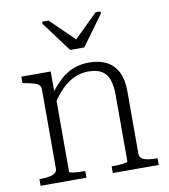

<svg xmlns="http://www.w3.org/2000/svg" viewBox="-83 -812 778 882"><g transform="rotate(-10 306.0 -370.5)"><path d="M277 -591H343L445 -731V-741H422L296 -617H330L203 -741H173V-731ZM35 0V-31H37Q61 -31 79 -34Q97 -37 107.5 -44.5Q118 -52 118 -66V-434Q118 -448 110.5 -455.5Q103 -463 87 -467.5Q71 -472 46 -477L35 -479V-509H172V-401L175 -397V-41Q175 -38 186.5 -35.5Q198 -33 215 -32Q232 -31 246 -31H249V0ZM586 0H372V-31H374Q388 -31 405 -32Q422 -33 434.5 -35.5Q447 -38 447 -41V-349Q447 -394 437 -422.5Q427 -451 404 -465Q381 -479 342 -479Q306 -479 275 -464.5Q244 -450 217 -423Q190 -396 165 -357L163 -405Q190 -443 218.5 -468.5Q247 -494 280 -506.5Q313 -519 352 -519Q399 -519 432.5 -502Q466 -485 484.5 -450Q503 -415 503 -359V-66Q503 -52 513.5 -44.5Q524 -37 542.5 -34Q561 -31 584 -31H586Z"/></g></svg>

Font: Roboto Serif 36pt ExtraLight
Style: Regular
Weight: 250
Designer: Greg Gazdowicz
Foundry: Commercial Type
Version: Version 1.008